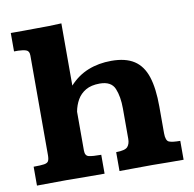

<svg xmlns="http://www.w3.org/2000/svg" viewBox="-74 -717 800 792"><g transform="rotate(-10 326.0 -321.0)"><path d="M18.1 0V-79.1Q47.9 -79.1 62 -81.3Q76.2 -83.5 80.3 -91.3Q84.5 -99.1 84.5 -116.7V-533.2Q84.5 -552.2 71.5 -556.6Q58.6 -561 38.6 -561.5Q36.6 -561.5 30 -561.5Q23.4 -561.5 21 -561.5V-638.7Q46.9 -638.2 74.7 -638.7Q102.5 -639.2 128.4 -639.2Q153.8 -639.2 179.9 -639.6Q206.1 -640.1 233.4 -641.6Q233.4 -631.3 233.4 -605Q233.4 -578.6 233.4 -544.9Q233.4 -511.2 233.4 -477.5Q233.4 -443.8 233.4 -417.5Q233.4 -391.1 233.4 -380.9Q267.6 -418.5 311.8 -436Q356 -453.6 409.2 -453.6Q468.8 -453.6 504.4 -430.4Q540 -407.2 555.9 -358.6Q571.8 -310.1 571.8 -232.9V-122.1Q571.8 -90.3 585.7 -84.7Q599.6 -79.1 632.3 -79.1V0Q601.1 0 571.5 -0.2Q542 -0.5 501.5 -1Q460 -1 427.7 -0.5Q395.5 0 363.8 0V-79.1Q401.9 -79.6 412.1 -91.6Q422.4 -103.5 422.4 -124.5V-251.5Q422.4 -301.8 408.2 -335.7Q394 -369.6 345.7 -369.6Q310.1 -369.6 287.1 -356.2Q264.2 -342.8 251.5 -320.6Q238.8 -298.3 233.9 -271.5V-108.4Q233.9 -86.4 249.8 -82.8Q265.6 -79.1 301.3 -79.1V0Q262.7 0 227.5 -0.2Q192.4 -0.5 142.6 -1Q104.5 -1 76.2 -0.5Q47.9 0 18.1 0Z"/></g></svg>

Font: Kameron
Style: Bold
Weight: 700
Designer: Vernon Adams
Foundry: Vernon Adams
Version: Version 1.100